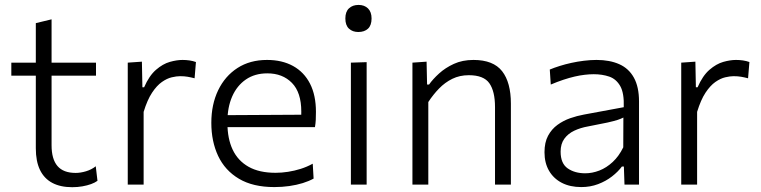

<svg xmlns="http://www.w3.org/2000/svg" viewBox="-20 -750 3091 780"><path d="M273.5 10.5Q225.5 10.5 192.5 -7Q159.5 -24.5 142.5 -59.5Q125.5 -94.5 125.5 -147.5Q125.5 -194 125.5 -239.2Q125.5 -284.5 125.5 -326.5Q125.5 -368.5 125.5 -406Q125.5 -443.5 125.5 -474.5Q125.5 -524 125.5 -567Q125.5 -610 125.5 -656L189.5 -671.5Q189.5 -635 189.5 -604.5Q189.5 -574 189.5 -543.2Q189.5 -512.5 189.5 -474.5V-160Q189.5 -103.5 213.5 -75.5Q237.5 -47.5 287.5 -47.5Q307 -47.5 329.5 -54.2Q352 -61 369 -74.5L376 -15.5Q366 -8 350.2 -2.2Q334.5 3.5 314.8 7Q295 10.5 273.5 10.5ZM26 -442.5V-495.5H370V-442.5Q319.5 -442.5 267.5 -442.5Q215.5 -442.5 166.5 -442.5H141.5Z M499 0Q499 -55.5 499 -107Q499 -158.5 499 -219.5V-269.5Q499 -324 499 -381.5Q499 -439 499 -495.5L556.5 -499.5L558.5 -395.5H565.5Q586 -442.5 613.8 -466.5Q641.5 -490.5 669.8 -498.5Q698 -506.5 721.5 -506.5Q736 -506.5 749.8 -504.5Q763.5 -502.5 776 -498L770.5 -432Q755 -436 742 -438.2Q729 -440.5 711.5 -440.5Q697.5 -440.5 678 -436Q658.5 -431.5 637.8 -417Q617 -402.5 597.8 -373.5Q578.5 -344.5 563.5 -295.5V-217Q563.5 -158 563.5 -106.8Q563.5 -55.5 563.5 0Z M1094.5 10Q1007.5 10 950.8 -23.8Q894 -57.5 866.2 -116.5Q838.5 -175.5 838.5 -251Q838.5 -325.5 866.2 -383.2Q894 -441 944.8 -473.8Q995.5 -506.5 1065 -506.5Q1126 -506.5 1170.8 -481.8Q1215.5 -457 1239.5 -410Q1263.5 -363 1263.5 -295.5Q1263.5 -277.5 1262.8 -262.8Q1262 -248 1259.5 -233.5L1202.5 -266.5Q1203.5 -274.5 1203.8 -282Q1204 -289.5 1204 -296.5Q1204 -374.5 1166 -413.2Q1128 -452 1066 -452Q1015 -452 978.8 -427Q942.5 -402 923.2 -358Q904 -314 904 -257.5V-249Q904 -187 925.2 -142Q946.5 -97 989.8 -72.5Q1033 -48 1099.5 -48Q1124 -48 1150 -52Q1176 -56 1201.5 -64Q1227 -72 1250.5 -85L1254 -24.5Q1235 -14 1210 -6.2Q1185 1.5 1155.5 5.8Q1126 10 1094.5 10ZM867 -233.5V-282L1218.5 -284L1259.5 -270.5V-233.5Z M1405.5 0Q1405.5 -55.5 1405.5 -107Q1405.5 -158.5 1405.5 -219.5V-269.5Q1405.5 -312.5 1405.5 -350Q1405.5 -387.5 1405.5 -423Q1405.5 -458.5 1405.5 -495.5L1469.5 -497.5Q1469.5 -460.5 1469.5 -424.8Q1469.5 -389 1469.5 -351.2Q1469.5 -313.5 1469.5 -269.5V-219.5Q1469.5 -158.5 1469.5 -107Q1469.5 -55.5 1469.5 0ZM1435.5 -620Q1412.5 -620 1397.8 -633.5Q1383 -647 1383 -675Q1383 -702.5 1397.8 -716.2Q1412.5 -730 1436.5 -730Q1460.5 -730 1475 -715.8Q1489.5 -701.5 1489.5 -675Q1489.5 -647 1475 -633.5Q1460.5 -620 1435.5 -620Z M1655.5 0Q1655.5 -55.5 1655.5 -107Q1655.5 -158.5 1655.5 -219.5V-269.5Q1655.5 -324 1655.5 -381.5Q1655.5 -439 1655.5 -495.5L1713 -499.5L1715 -406.5H1723Q1738.5 -428.5 1763.8 -451.5Q1789 -474.5 1823.8 -490.5Q1858.5 -506.5 1903.5 -506.5Q1984 -506.5 2019.8 -460.8Q2055.5 -415 2055.5 -329Q2055.5 -296.5 2055.5 -272.5Q2055.5 -248.5 2055.5 -219.5Q2055.5 -161 2055.5 -108.2Q2055.5 -55.5 2055.5 0H1991Q1991 -55.5 1991 -108Q1991 -160.5 1991 -217V-315Q1991 -379 1968 -411.8Q1945 -444.5 1884.5 -444.5Q1847.5 -444.5 1817.5 -429.8Q1787.5 -415 1763.5 -390.2Q1739.5 -365.5 1720 -335.5V-217Q1720 -158 1720 -106.8Q1720 -55.5 1720 0Z M2341.5 10Q2296 10 2262.5 -7.2Q2229 -24.5 2210.5 -56.2Q2192 -88 2192 -131.5Q2192 -171.5 2206.5 -198.5Q2221 -225.5 2244.8 -242.8Q2268.5 -260 2296.5 -269.8Q2324.5 -279.5 2352 -284.5L2514 -314.5Q2516 -371.5 2499.8 -400.2Q2483.5 -429 2455 -438.8Q2426.5 -448.5 2392 -448.5Q2375 -448.5 2355.5 -446.2Q2336 -444 2314.5 -439Q2293 -434 2268.8 -426Q2244.5 -418 2217.5 -406.5L2213.5 -467.5Q2231.5 -475 2253.8 -482Q2276 -489 2301 -494.5Q2326 -500 2352.2 -503.2Q2378.5 -506.5 2403.5 -506.5Q2457 -506.5 2495.8 -489.2Q2534.5 -472 2555.2 -434.5Q2576 -397 2576 -338Q2576 -314.5 2576 -279Q2576 -243.5 2576 -211V-143.5Q2576 -110.5 2576 -75.8Q2576 -41 2576 0H2517L2514.5 -73.5H2506.5Q2491 -52.5 2466.2 -33.2Q2441.5 -14 2409.8 -2Q2378 10 2341.5 10ZM2357.5 -46Q2386 -46 2415 -57.2Q2444 -68.5 2469.2 -92Q2494.5 -115.5 2512 -151.5L2512.5 -272.5Q2504 -268 2490 -263.2Q2476 -258.5 2448 -252.2Q2420 -246 2369.5 -236.5Q2338 -231 2312.8 -219Q2287.5 -207 2272.5 -186.2Q2257.5 -165.5 2257.5 -134Q2257.5 -86 2286.2 -66Q2315 -46 2357.5 -46Z M2747.5 0Q2747.5 -55.5 2747.5 -107Q2747.5 -158.5 2747.5 -219.5V-269.5Q2747.5 -324 2747.5 -381.5Q2747.5 -439 2747.5 -495.5L2805 -499.5L2807 -395.5H2814Q2834.5 -442.5 2862.2 -466.5Q2890 -490.5 2918.2 -498.5Q2946.5 -506.5 2970 -506.5Q2984.5 -506.5 2998.2 -504.5Q3012 -502.5 3024.5 -498L3019 -432Q3003.5 -436 2990.5 -438.2Q2977.5 -440.5 2960 -440.5Q2946 -440.5 2926.5 -436Q2907 -431.5 2886.2 -417Q2865.5 -402.5 2846.2 -373.5Q2827 -344.5 2812 -295.5V-217Q2812 -158 2812 -106.8Q2812 -55.5 2812 0Z"/></svg>

Font: Commissioner Thin Light
Style: Regular
Weight: 300
Version: Version 1.000